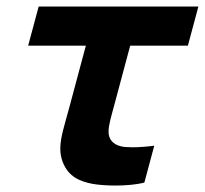

<svg xmlns="http://www.w3.org/2000/svg" viewBox="-20 -560 629 589"><path d="M263.8 4C281.3 7.2 306.8 9.2 333.7 9.2C365.1 9.2 398.5 6.5 422.9 0L453.2 -113C431.1 -110.1 407.3 -108.2 386.1 -108.2C378.3 -108.2 370.9 -108.5 364.1 -109C343.6 -111 322.8 -119 315.4 -140C313.7 -144.8 313 -150.2 313 -156.3C313 -176.4 321.3 -203.1 330.4 -237L379.4 -420H556.4L588.6 -540H98.6L66.4 -420H243.4L192.2 -229C178.2 -176.7 165 -138.8 165 -104.3C165 -90.5 167.1 -77.3 172 -64C190.2 -16 227.7 -3 263.8 4Z"/></svg>

Font: Manrope
Style: ExtraBoldItalic
Weight: 800
Italic angle: -15°
Designer: Mikhail Sharanda
Foundry: Mikhail Sharanda
Version: Version 4.502;hotconv 1.0.109;makeotfexe 2.5.65596